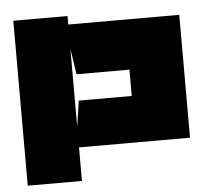

<svg xmlns="http://www.w3.org/2000/svg" viewBox="-48 -690 796 741"><g transform="rotate(-5 350.0 -319.5)"><path d="M30 -639H240V-606H670V-130H240V0H30ZM240 -512V-210L255 -310H460V-412H255Z"/></g></svg>

Font: Banana Brick
Style: Regular
Weight: 400
Designer: artmaker
Foundry: artmaker
Version: Version 4.000 2011 initial release